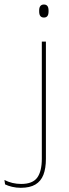

<svg xmlns="http://www.w3.org/2000/svg" viewBox="-87 -674 311 870"><path d="M121 0H102.5V-485.5H121ZM112 -594.5Q101.5 -594.5 96 -601.2Q90.5 -608 90.5 -622V-626.5Q90.5 -640 96 -646.8Q101.5 -653.5 112 -653.5Q122.5 -653.5 127.8 -646.8Q133 -640 133 -626.5V-622Q133 -608 127.8 -601.2Q122.5 -594.5 112 -594.5ZM7 177Q-13.5 177 -32.2 172.5Q-51 168 -64 161.5L-67 141.5Q-49.5 150.5 -30.5 155Q-11.5 159.5 9 159.5Q61 159.5 81.8 130.8Q102.5 102 102.5 45.5V-158H121V46Q121 88.5 109.8 117.8Q98.5 147 73.5 162Q48.5 177 7 177Z"/></svg>

Font: Anek Devanagari Medium Thin
Style: Regular
Weight: 250
Version: Version 1.003